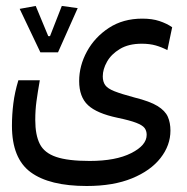

<svg xmlns="http://www.w3.org/2000/svg" viewBox="-20 -454 626 643"><path d="M270.5 168.9Q145.5 168.9 82.8 122.8Q20 76.7 20 -32.7Q20 -70.3 24.7 -107.7Q29.3 -145 41.5 -185.1H113.3Q106 -143.6 102.1 -114.5Q98.1 -85.4 98.1 -52.2Q98.1 -2 113.3 28.1Q128.4 58.1 168 71.5Q207.5 85 280.3 85Q367.7 85 419.4 58.8Q471.2 32.7 471.2 -2.4Q471.2 -16.1 464.1 -25.4Q457 -34.7 436.3 -42.7Q415.5 -50.8 373.5 -59.6Q304.2 -74.2 274.7 -101.8Q245.1 -129.4 245.1 -182.6Q245.1 -233.9 271.2 -281.7Q297.4 -329.6 344.7 -360.6Q392.1 -391.6 456.5 -391.6Q489.7 -391.6 513.9 -383.5Q538.1 -375.5 556.6 -362.8L540.5 -286.1Q522 -295.9 501.5 -301.8Q481 -307.6 454.6 -307.6Q410.6 -307.6 381.6 -290Q352.5 -272.5 338.4 -247.3Q324.2 -222.2 324.2 -198.2Q324.2 -180.2 332.5 -168.7Q340.8 -157.2 363.8 -148.2Q386.7 -139.2 430.7 -127.4Q481.9 -114.7 507.6 -98.9Q533.2 -83 542 -63Q550.8 -43 550.8 -16.6Q550.8 32.7 517.6 75.2Q484.4 117.7 421.9 143.3Q359.4 168.9 270.5 168.9ZM115.2 -278.8 45.9 -424.3 99.6 -434.1 141.6 -333H147.5L187 -434.1L240.2 -426.8L174.3 -278.8Z"/></svg>

Font: Cascadia Code PL SemiLight
Style: Regular
Weight: 350
Monospace: yes
Designer: Aaron Bell
Foundry: Saja Typeworks
Version: Version 2404.023; ttfautohint (v1.8.4)